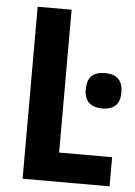

<svg xmlns="http://www.w3.org/2000/svg" viewBox="-52 -754 558 794"><g transform="rotate(5 227.0 -357.0)"><path d="M72 0V-714H213V-121H433V0ZM374 -465Q448 -465 448 -391Q448 -353 428.5 -335.5Q409 -318 374 -318Q340 -318 320 -335.5Q300 -353 300 -391Q300 -430 319 -447.5Q338 -465 374 -465Z"/></g></svg>

Font: Noto Sans Condensed
Style: Bold
Weight: 700
Width: 3
Designer: Monotype Design Team
Foundry: Monotype Imaging Inc.
Version: Version 2.013; ttfautohint (v1.8.4.7-5d5b)